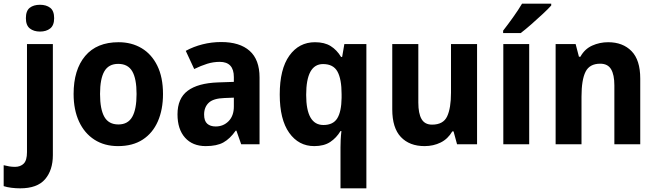

<svg xmlns="http://www.w3.org/2000/svg" viewBox="-75 -852 3577 1046"><path d="M66 -753Q66 -793 87 -809.5Q108 -826 143 -826Q177 -826 198.5 -809.5Q220 -793 220 -753Q220 -714 198.5 -697Q177 -680 143 -680Q109 -680 87.5 -697Q66 -714 66 -753ZM35 174Q11 174 -13 171Q-37 168 -55 162V48Q-39 52 -24.5 54.5Q-10 57 7 57Q36 57 54 39.5Q72 22 72 -23V-612H213V-7Q213 75 170.5 124.5Q128 174 35 174Z M813 -340Q813 -255 785 -191Q757 -127 702.5 -91.5Q648 -56 568 -56Q494 -56 439.5 -91Q385 -126 355.5 -190Q326 -254 326 -340Q326 -472 389 -547Q452 -622 571 -622Q642 -622 696.5 -589.5Q751 -557 782 -494Q813 -431 813 -340ZM470 -340Q470 -257 493.5 -215.5Q517 -174 570 -174Q622 -174 645.5 -215.5Q669 -257 669 -340Q669 -423 645.5 -463.5Q622 -504 569 -504Q517 -504 493.5 -463.5Q470 -423 470 -340Z M1130 -623Q1231 -623 1285 -575Q1339 -527 1339 -430V-66H1239L1213 -140H1209Q1178 -96 1142 -76Q1106 -56 1046 -56Q974 -56 933 -102Q892 -148 892 -229Q892 -316 947.5 -357.5Q1003 -399 1112 -403L1199 -406V-432Q1199 -515 1122 -515Q1087 -515 1053.5 -504.5Q1020 -494 983 -476L937 -575Q979 -598 1028.5 -610.5Q1078 -623 1130 -623ZM1148 -318Q1087 -316 1062 -292Q1037 -268 1037 -228Q1037 -193 1054 -178Q1071 -163 1100 -163Q1142 -163 1170.5 -192Q1199 -221 1199 -272V-320Z M1780 -49Q1780 -68 1781 -90Q1782 -112 1785 -138H1780Q1758 -101 1724 -78.5Q1690 -56 1637 -56Q1552 -56 1500.5 -128.5Q1449 -201 1449 -337Q1449 -476 1501.5 -549Q1554 -622 1641 -622Q1693 -622 1726.5 -601Q1760 -580 1783 -542H1789L1801 -612H1921V174H1780ZM1687 -171Q1740 -171 1762.5 -207.5Q1785 -244 1786 -319V-339Q1786 -421 1763.5 -462Q1741 -503 1685 -503Q1593 -503 1593 -335Q1593 -171 1687 -171Z M2524 -612V-66H2415L2396 -136H2389Q2365 -95 2325.5 -75.5Q2286 -56 2238 -56Q2156 -56 2109 -105.5Q2062 -155 2062 -256V-612H2204V-293Q2204 -234 2221.5 -203.5Q2239 -173 2279 -173Q2340 -173 2361 -218Q2382 -263 2382 -347V-612Z M2808 -66H2667V-612H2808ZM2928 -822Q2912 -804 2882 -776Q2852 -748 2819.5 -719.5Q2787 -691 2762 -672H2666V-685Q2691 -717 2720 -757.5Q2749 -798 2769 -832H2928Z M3238 -622Q3318 -622 3365.5 -573.5Q3413 -525 3413 -424V-66H3272V-387Q3272 -445 3254 -475Q3236 -505 3195 -505Q3137 -505 3115 -461Q3093 -417 3093 -326V-66H2952V-612H3061L3079 -543H3087Q3110 -585 3151 -603.5Q3192 -622 3238 -622Z"/></svg>

Font: Noto Sans Malayalam UI SemiCondensed
Style: Bold
Weight: 700
Width: 4
Designer: Jelle Bosma - Monotype Design Team
Foundry: Monotype Imaging Inc.
Version: Version 2.104; ttfautohint (v1.8.4.7-5d5b)